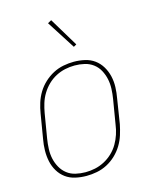

<svg xmlns="http://www.w3.org/2000/svg" viewBox="-113 -821 727 906"><g transform="rotate(-15 250.0 -368.5)"><path d="M197 8Q169 8 142.5 2Q116 -4 95.5 -19Q75 -34 61.5 -56.5Q48 -79 42.5 -105Q37 -131 37.5 -158.5Q38 -186 43 -213L63 -333Q67 -358 75 -383.5Q83 -409 97 -432Q111 -455 131.5 -474Q152 -493 176 -505.5Q200 -518 226 -523Q252 -528 277 -528Q304 -528 330.5 -522Q357 -516 377.5 -501Q398 -486 411.5 -463.5Q425 -441 431 -415Q437 -389 436 -361.5Q435 -334 430 -307L411 -187Q406 -162 398 -136.5Q390 -111 376 -88Q362 -65 342 -46Q322 -27 298 -14.5Q274 -2 248 3Q222 8 197 8ZM197 -10Q220 -10 243.5 -15Q267 -20 289 -31.5Q311 -43 329.5 -60.5Q348 -78 360.5 -99.5Q373 -121 380.5 -144Q388 -167 391 -190L411 -310Q415 -334 416 -359Q417 -384 412 -407Q407 -430 396 -450.5Q385 -471 366.5 -485Q348 -499 324.5 -504.5Q301 -510 276 -510Q253 -510 229.5 -505Q206 -500 184 -488.5Q162 -477 144 -459.5Q126 -442 113 -420.5Q100 -399 93 -376Q86 -353 82 -330L62 -210Q58 -186 57 -161Q56 -136 61 -113Q66 -90 77.5 -69.5Q89 -49 107 -35Q125 -21 148.5 -15.5Q172 -10 197 -10ZM296 -596 207 -735 225 -745 310 -604Z"/></g></svg>

Font: Iosevka SS04 Thin
Style: Italic
Weight: 100
Italic angle: -9°
Monospace: yes
Designer: Belleve Invis
Foundry: Belleve Invis
Version: Version 19.0.0; ttfautohint (v1.8.4)